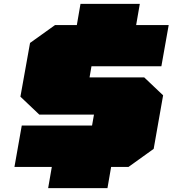

<svg xmlns="http://www.w3.org/2000/svg" viewBox="-20 -867 896 997"><path d="M230 110 249 0H55L93 -215H458L468 -272H184L86 -365L136 -644L266 -737H379L398 -847H706L687 -737H856L818 -523H455L445 -465H729L827 -372L778 -94L647 0H557L538 110Z"/></svg>

Font: Tomorrow Black
Style: Italic
Weight: 900
Italic angle: -10°
Designer: Tony de Marco, Monica Rizzolli
Foundry: Just in Type
Version: Version 2.002